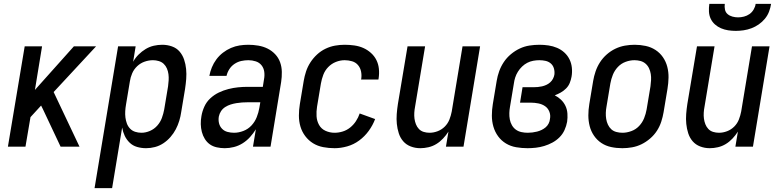

<svg xmlns="http://www.w3.org/2000/svg" viewBox="-20 -760 4040 995"><path d="M21 0 108 -520H198L161 -294L363 -520H478L258 -283L392 0H294L203 -193L193 -213L138 -153L112 0Z M470 215 592 -520H683L670 -440Q681 -460 698 -477Q715 -494 735 -506Q755 -518 777 -523Q799 -528 821 -528Q847 -528 871 -519.5Q895 -511 910.5 -493Q926 -475 934 -451.5Q942 -428 944.5 -402.5Q947 -377 945 -351Q943 -325 939 -299L919 -179Q916 -157 909 -134Q902 -111 891 -90Q880 -69 863.5 -50Q847 -31 826.5 -17.5Q806 -4 783 2Q760 8 737 8Q713 8 690.5 1.5Q668 -5 652 -20.5Q636 -36 626.5 -56Q617 -76 613 -99L561 215ZM713 -72Q735 -72 757 -81.5Q779 -91 795 -109Q811 -127 819 -149Q827 -171 831 -193L851 -313Q853 -328 854 -344Q855 -360 853 -375.5Q851 -391 845 -405Q839 -419 828.5 -429Q818 -439 803 -443.5Q788 -448 773 -448Q751 -448 729.5 -440.5Q708 -433 691 -417Q674 -401 665 -380Q656 -359 653 -338L633 -218Q630 -201 629 -184Q628 -167 630 -151Q632 -135 637.5 -120Q643 -105 654 -93.5Q665 -82 680.5 -77Q696 -72 713 -72Z M1145 8Q1124 8 1103.5 3.5Q1083 -1 1067.5 -12Q1052 -23 1041.5 -40Q1031 -57 1026 -76.5Q1021 -96 1020.5 -116.5Q1020 -137 1024 -159Q1028 -183 1039 -207.5Q1050 -232 1070 -250.5Q1090 -269 1114 -280.5Q1138 -292 1163.5 -298.5Q1189 -305 1214 -307.5Q1239 -310 1264 -310H1342L1348 -348Q1352 -368 1349.5 -387.5Q1347 -407 1335.5 -421.5Q1324 -436 1305.5 -442Q1287 -448 1267 -448Q1249 -448 1230.5 -444Q1212 -440 1195.5 -429Q1179 -418 1168.5 -401.5Q1158 -385 1154 -367H1065Q1069 -389 1078 -411Q1087 -433 1101.5 -452.5Q1116 -472 1135.5 -487Q1155 -502 1177 -511.5Q1199 -521 1221.5 -524.5Q1244 -528 1267 -528Q1293 -528 1319 -523.5Q1345 -519 1367 -508Q1389 -497 1406 -479Q1423 -461 1431.5 -437.5Q1440 -414 1440.5 -387.5Q1441 -361 1437 -335L1382 0H1291L1306 -90Q1293 -69 1276 -50Q1259 -31 1237.5 -17.5Q1216 -4 1192 2Q1168 8 1145 8ZM1193 -72Q1217 -72 1241.5 -81.5Q1266 -91 1283.5 -110Q1301 -129 1310.5 -153Q1320 -177 1324 -201L1329 -230H1264Q1249 -230 1234.5 -229Q1220 -228 1205 -225.5Q1190 -223 1175.5 -218.5Q1161 -214 1147.5 -205.5Q1134 -197 1125.5 -184Q1117 -171 1114 -156Q1111 -138 1115 -121.5Q1119 -105 1130.5 -93Q1142 -81 1158.5 -76.5Q1175 -72 1193 -72Z M1714 8Q1684 8 1655 2.5Q1626 -3 1602.5 -17.5Q1579 -32 1562 -54.5Q1545 -77 1537 -104Q1529 -131 1529 -161Q1529 -191 1534 -221L1554 -341Q1558 -365 1566 -389.5Q1574 -414 1588.5 -436.5Q1603 -459 1623 -477.5Q1643 -496 1667 -507.5Q1691 -519 1716 -523.5Q1741 -528 1766 -528Q1791 -528 1816 -524.5Q1841 -521 1862.5 -511.5Q1884 -502 1902 -486Q1920 -470 1930.5 -449Q1941 -428 1943.5 -403.5Q1946 -379 1942 -353Q1942 -352 1941.5 -350.5Q1941 -349 1941 -348H1851Q1851 -348 1851.5 -349Q1852 -350 1852 -351Q1855 -371 1851 -390Q1847 -409 1835 -423Q1823 -437 1804.5 -442.5Q1786 -448 1766 -448Q1743 -448 1720.5 -439Q1698 -430 1681 -412.5Q1664 -395 1655.5 -372.5Q1647 -350 1643 -327L1623 -207Q1619 -182 1620.5 -157.5Q1622 -133 1633.5 -112.5Q1645 -92 1667 -82Q1689 -72 1714 -72Q1735 -72 1756 -78.5Q1777 -85 1794.5 -99Q1812 -113 1824.5 -132Q1837 -151 1844 -172L1924 -143Q1912 -111 1891 -82Q1870 -53 1841.5 -32Q1813 -11 1779.5 -1.5Q1746 8 1714 8Z M2158 8Q2132 8 2108.5 -1Q2085 -10 2069.5 -28Q2054 -46 2046.5 -69.5Q2039 -93 2036.5 -118Q2034 -143 2036 -169Q2038 -195 2042 -221L2092 -520H2183L2131 -207Q2128 -192 2127 -176Q2126 -160 2128 -145Q2130 -130 2135.5 -116Q2141 -102 2151 -91.5Q2161 -81 2175.5 -76.5Q2190 -72 2206 -72Q2227 -72 2248 -80Q2269 -88 2285 -104Q2301 -120 2309 -140.5Q2317 -161 2321 -182L2377 -520H2468L2382 0H2291L2304 -78Q2292 -59 2276 -42Q2260 -25 2241 -13.5Q2222 -2 2200.5 3Q2179 8 2158 8Z M2714 8Q2684 8 2655 3Q2626 -2 2602 -16.5Q2578 -31 2561.5 -53.5Q2545 -76 2537 -103.5Q2529 -131 2529 -161Q2529 -191 2534 -221L2554 -341Q2558 -366 2567 -391Q2576 -416 2591 -438.5Q2606 -461 2627.5 -479Q2649 -497 2673.5 -508.5Q2698 -520 2724 -524Q2750 -528 2776 -528Q2799 -528 2822.5 -524.5Q2846 -521 2867 -512Q2888 -503 2904.5 -488Q2921 -473 2931 -453Q2941 -433 2943.5 -409.5Q2946 -386 2942 -363Q2939 -346 2932.5 -330Q2926 -314 2913.5 -301.5Q2901 -289 2886 -280.5Q2871 -272 2855 -266Q2873 -257 2887.5 -243Q2902 -229 2910.5 -211Q2919 -193 2920.5 -171.5Q2922 -150 2919 -129Q2915 -107 2905.5 -86Q2896 -65 2879.5 -48.5Q2863 -32 2842.5 -21Q2822 -10 2800.5 -3.5Q2779 3 2757 5.5Q2735 8 2714 8ZM2715 -72Q2727 -72 2739 -73.5Q2751 -75 2763 -78Q2775 -81 2786.5 -86.5Q2798 -92 2807.5 -100Q2817 -108 2823 -119.5Q2829 -131 2830 -143Q2834 -163 2827 -181Q2820 -199 2805 -209.5Q2790 -220 2770.5 -224Q2751 -228 2731 -228H2675L2688 -308H2745Q2756 -308 2767 -309Q2778 -310 2789 -312.5Q2800 -315 2811 -320Q2822 -325 2831 -333Q2840 -341 2845.5 -351.5Q2851 -362 2853 -373Q2855 -390 2850.5 -405.5Q2846 -421 2834.5 -431Q2823 -441 2807.5 -444.5Q2792 -448 2775 -448Q2759 -448 2743 -445Q2727 -442 2712.5 -434.5Q2698 -427 2685.5 -415Q2673 -403 2664 -388.5Q2655 -374 2650 -358.5Q2645 -343 2643 -327L2623 -207Q2620 -191 2619.5 -174Q2619 -157 2622 -141Q2625 -125 2633 -111Q2641 -97 2653.5 -88Q2666 -79 2682 -75.5Q2698 -72 2715 -72Z M3205 8Q3175 8 3147 2Q3119 -4 3096.5 -19Q3074 -34 3058.5 -56.5Q3043 -79 3036 -106Q3029 -133 3029 -162Q3029 -191 3034 -221L3054 -341Q3058 -365 3066.5 -390Q3075 -415 3089.5 -437.5Q3104 -460 3124.5 -478Q3145 -496 3169 -507.5Q3193 -519 3218.5 -523.5Q3244 -528 3269 -528Q3298 -528 3326 -522Q3354 -516 3377 -501Q3400 -486 3415.5 -463.5Q3431 -441 3438 -414Q3445 -387 3444.5 -358Q3444 -329 3439 -299L3419 -179Q3415 -155 3407 -130Q3399 -105 3384.5 -82.5Q3370 -60 3349 -42Q3328 -24 3304.5 -12.5Q3281 -1 3255.5 3.5Q3230 8 3205 8ZM3206 -72Q3228 -72 3251.5 -80.5Q3275 -89 3292 -107Q3309 -125 3318 -147.5Q3327 -170 3331 -193L3351 -313Q3353 -329 3354 -345Q3355 -361 3352.5 -376.5Q3350 -392 3343.5 -406Q3337 -420 3325.5 -430Q3314 -440 3299 -444Q3284 -448 3268 -448Q3245 -448 3222 -439.5Q3199 -431 3182 -413Q3165 -395 3156 -372.5Q3147 -350 3143 -327L3123 -207Q3120 -191 3119.5 -175Q3119 -159 3121.5 -143.5Q3124 -128 3130.5 -114Q3137 -100 3148 -90Q3159 -80 3174.5 -76Q3190 -72 3206 -72Z M3658 8Q3632 8 3608.5 -1Q3585 -10 3569.5 -28Q3554 -46 3546.5 -69.5Q3539 -93 3536.5 -118Q3534 -143 3536 -169Q3538 -195 3542 -221L3592 -520H3683L3631 -207Q3628 -192 3627 -176Q3626 -160 3628 -145Q3630 -130 3635.5 -116Q3641 -102 3651 -91.5Q3661 -81 3675.5 -76.5Q3690 -72 3706 -72Q3727 -72 3748 -80Q3769 -88 3785 -104Q3801 -120 3809 -140.5Q3817 -161 3821 -182L3877 -520H3968L3882 0H3791L3804 -78Q3792 -59 3776 -42Q3760 -25 3741 -13.5Q3722 -2 3700.5 3Q3679 8 3658 8ZM3793 -600Q3773 -600 3753.5 -603Q3734 -606 3716.5 -613.5Q3699 -621 3685 -633.5Q3671 -646 3663 -663Q3655 -680 3654 -700Q3653 -720 3656 -740H3736Q3734 -725 3737 -710.5Q3740 -696 3750.5 -687Q3761 -678 3775.5 -674Q3790 -670 3805 -670Q3820 -670 3835.5 -674Q3851 -678 3864 -687Q3877 -696 3885.5 -710.5Q3894 -725 3896 -740H3976Q3973 -720 3965.5 -700Q3958 -680 3944 -663Q3930 -646 3912 -633.5Q3894 -621 3874 -613.5Q3854 -606 3833.5 -603Q3813 -600 3793 -600Z"/></svg>

Font: Iosevka SS04 Medium
Style: Italic
Weight: 500
Italic angle: -9°
Monospace: yes
Designer: Belleve Invis
Foundry: Belleve Invis
Version: Version 19.0.0; ttfautohint (v1.8.4)